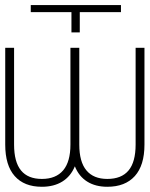

<svg xmlns="http://www.w3.org/2000/svg" viewBox="-30 -712 578 742"><path d="M88.9 -665V-692.4H437.5V-665H278.3V-586.9H246.1V-665ZM276.4 -527.3V-153.3Q276.4 -86.4 304 -53.5Q331.5 -20.5 384.8 -20.5Q439.5 -20.5 466.8 -53.2Q494.1 -85.9 494.1 -153.3V-527.3H528.3V-153.3Q528.3 -72.8 491 -31.5Q453.6 9.8 384.8 9.8Q338.9 9.8 306.9 -10.3Q274.9 -30.3 259.3 -69.3Q243.2 -30.3 210.7 -10.3Q178.2 9.8 131.8 9.8Q63.5 9.8 26.9 -31.5Q-9.8 -72.8 -9.8 -153.3V-527.3H24.4V-153.3Q24.4 -85.9 51.3 -53.2Q78.1 -20.5 131.8 -20.5Q186 -20.5 214.1 -53.7Q242.2 -86.9 242.2 -153.3V-527.3Z"/></svg>

Font: Pretendard Std Thin
Style: Regular
Weight: 100
Designer: Base glyphs from Inter by Rasmus Andersson; Hangeul glyphs from Noto Sans CJK(Source Han Sans) by Jang Soo-young and Kan
Foundry: Kil Hyung-jin
Version: Version 1.309